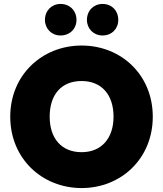

<svg xmlns="http://www.w3.org/2000/svg" viewBox="-20 -947 827 974"><path d="M755 -355C755 -567 595 -716 394 -716C194 -716 32 -567 32 -355C32 -142 194 7 394 7C594 7 755 -142 755 -355ZM232 -355C232 -467 291 -536 394 -536C495 -536 556 -467 556 -355C556 -246 495 -175 394 -175C291 -175 232 -246 232 -355ZM287 -767C334 -767 368 -801 368 -846C368 -893 334 -927 287 -927C242 -927 208 -893 208 -846C208 -801 242 -767 287 -767ZM500 -767C547 -767 580 -801 580 -846C580 -893 547 -927 500 -927C455 -927 421 -893 421 -846C421 -801 455 -767 500 -767Z"/></svg>

Font: SVN-Poppins ExtraBold
Style: Regular
Weight: 800
Designer: Ninad Kale (Devanagari), Jonny Pinhorn (Latin)
Foundry: Indian Type Foundry
Version: Version 3.002 2017; ttfautohint (v1.8.3)